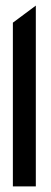

<svg xmlns="http://www.w3.org/2000/svg" viewBox="-20 -666 182 686"><path d="M26 0H108V-646L26 -585Z"/></svg>

Font: Charger Sport
Style: SeBdNrw
Weight: 600
Designer: Jasper
Foundry: Cannot Into Space Fonts
Version: Version 1.1